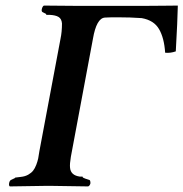

<svg xmlns="http://www.w3.org/2000/svg" viewBox="-20 -666 657 688"><path d="M400.9 -604Q370.1 -604 356 -603Q325.7 -601.1 313 -526.9L233.9 -104Q229.5 -78.1 231 -64.9Q233.4 -37.6 266.1 -33.2H274.9Q276.9 -33.2 276.9 -29.8Q281.2 -26.9 300.8 -21Q304.2 -18.6 304.2 -9.8Q302.2 -0.5 295.9 2Q192.4 0 162.1 0H145L15.1 2Q11.2 -1 12.7 -9.5Q14.2 -18.1 19 -21Q21.5 -22 26.1 -24.4Q30.8 -26.9 33.2 -27.8Q33.2 -29.8 36.1 -29.8Q53.2 -32.2 55.2 -32.2Q69.8 -33.7 81.1 -40Q92.3 -46.4 98.6 -54.4Q105 -62.5 109.9 -75.2Q114.7 -87.9 116.9 -98.4Q119.1 -108.9 121.1 -124L196.8 -526.9Q202.1 -551.8 202.1 -582Q200.7 -598.6 189.9 -605.2Q179.2 -611.8 157.2 -612.8H147Q145 -612.8 145 -616.2Q143.1 -617.2 138.4 -619.6Q133.8 -622.1 131.8 -623Q127.9 -626 130.1 -634.5Q132.3 -643.1 137.2 -646Q154.3 -646 194.3 -645.5Q234.4 -645 252 -645H291H502.9Q520.5 -645 566.9 -645.5Q613.3 -646 617.2 -646Q616.2 -593.3 609.9 -481.9Q590.3 -475.1 571.8 -477.1Q568.4 -529.8 550 -561.5Q531.7 -593.3 487.8 -601.1Q447.8 -604 400.9 -604Z"/></svg>

Font: Common Serif SemiBold
Style: Italic
Weight: 600
Italic angle: -12°
Designer: Philipp H. Poll, Khaled Hosny
Foundry: Stefan Peev, Context Ltd.
Version: Version 1.026